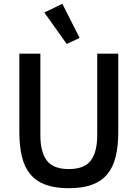

<svg xmlns="http://www.w3.org/2000/svg" viewBox="-20 -981 726 1013"><path d="M193 -698V-268Q193 -179 227 -134Q261 -89 343 -89Q425 -89 459 -134Q493 -179 493 -268V-698H604V-286Q604 -209 590 -153Q576 -97 545 -60.5Q514 -24 464.5 -6Q415 12 343 12Q271 12 221.5 -6Q172 -24 141 -60.5Q110 -97 96 -153Q82 -209 82 -286V-698ZM214 -915 309 -961 400 -781 332 -749Z"/></svg>

Font: IBM Plex Sans Thai Medm
Style: Regular
Weight: 500
Designer: Mike Abbink, Paul van der Laan, Pieter van Rosmalen, Ben Mitchell, Mark Frömberg
Foundry: Bold Monday
Version: Version 1.2